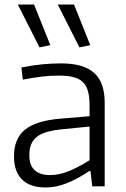

<svg xmlns="http://www.w3.org/2000/svg" viewBox="-20 -826 558 851"><path d="M183 5Q114 5 78 -30Q42 -65 42 -133Q42 -211 90.5 -251Q139 -291 247 -300L377 -311V-359Q377 -396 370 -421.5Q363 -447 347 -462.5Q331 -478 304.5 -484.5Q278 -491 239 -491Q204 -491 166 -486.5Q128 -482 81 -473L75 -527Q126 -537 167.5 -541Q209 -545 251 -545Q350 -545 397 -503Q444 -461 444 -371V0H389L381 -68H376Q324 -33 276 -14Q228 5 183 5ZM203 -50Q243 -50 287.5 -68.5Q332 -87 377 -116V-265L264 -254Q221 -250 191.5 -242Q162 -234 144 -220Q126 -206 118 -186Q110 -166 110 -138Q110 -50 203 -50ZM155 -616 59 -806H131L203 -626ZM332 -616 236 -806H308L380 -626Z"/></svg>

Font: Encode Sans Normal
Style: Light
Weight: 300
Designer: Pablo Impallari, Andres Torresi
Foundry: Pablo Impallari, Andres Torresi
Version: Version 1.000; ttfautohint (v1.00) -l 8 -r 50 -G 200 -x 14 -